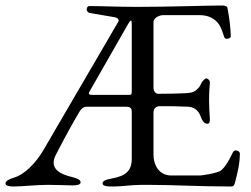

<svg xmlns="http://www.w3.org/2000/svg" viewBox="-25 -673 911 698"><path d="M438 -581C444 -592 448 -598 451 -598C454 -598 454 -592 454 -580V-343C454 -328 453 -328 438 -328H314C303 -328 298 -329 298 -333C298 -335 299 -338 302 -343ZM533 -354V-592C533 -610 557 -618 568 -618H699C724 -618 747 -612 766 -591C775 -581 782 -564 789 -542C791 -535 793 -532 800 -532C806 -532 814 -535 814 -541C813 -576 809 -606 802 -644C801 -651 791 -653 784 -653H776C733 -653 587 -648 475 -648C407 -648 342 -651 300 -651C294 -651 290 -645 290 -639C290 -634 293 -629 300 -626L388 -611C401 -610 410 -602 405 -594L132 -126C104 -78 62 -38 28 -28C6 -21 -5 -15 -5 -6C-5 2 7 5 24 5C57 5 105 -1 150 -1C186 -1 221 1 239 1C256 1 268 -2 268 -10C268 -19 258 -24 235 -30C206 -37 170 -50 170 -82C170 -91 173 -101 179 -112C211 -174 235 -218 261 -262C268 -275 276 -285 291 -285H432C452 -285 454 -277 454 -267V-96C454 -50 430 -33 381 -24C358 -20 348 -15 348 -6C348 2 360 5 377 5C431 5 447 -1 492 -1H512C606 -1 698 5 816 5C826 5 828 -4 830 -12C838 -43 847 -77 847 -115C847 -121 841 -125 834 -126C827 -127 824 -124 820 -116C812 -99 796 -67 778 -53C765 -43 707 -35 702 -35H598C553 -35 533 -73 533 -111V-264C533 -280 544 -287 556 -287C595 -287 617 -287 659 -285C675 -284 696 -277 706 -246C708 -239 716 -223 729 -223C737 -223 738 -231 738 -240C736 -269 735 -290 735 -313C735 -331 736 -349 738 -372C739 -381 730 -388 725 -388C720 -388 709 -376 707 -371C702 -359 699 -355 690 -347C678 -336 665 -335 646 -334C622 -333 592 -332 550 -332C540 -332 533 -343 533 -354Z"/></svg>

Font: EB Garamond 12
Style: Regular
Weight: 400
Version: Version 0.016+